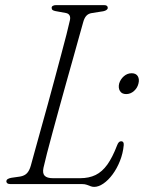

<svg xmlns="http://www.w3.org/2000/svg" viewBox="-20 -720 563 751"><path d="M301 0H21Q12.5 0 8.5 -3.2Q4.5 -6.5 5 -11.5Q5.5 -17 10.8 -20Q16 -23 24 -24.5L59 -29.5Q76 -32.5 85.5 -42.5Q95 -52.5 100.5 -72Q107 -95.5 117.2 -132.8Q127.5 -170 140.2 -215.8Q153 -261.5 166.8 -311.5Q180.5 -361.5 193.8 -411Q207 -460.5 219 -505.2Q231 -550 240 -585Q249 -620 253.5 -641Q256 -652.5 252 -659.8Q248 -667 238.5 -669L197.5 -676.5Q189.5 -678 185.8 -680.8Q182 -683.5 182 -689.5Q182 -694.5 186.8 -697.2Q191.5 -700 199.5 -700H387Q394.5 -700 398 -697.2Q401.5 -694.5 401.5 -689.5Q401.5 -684.5 396.5 -681Q391.5 -677.5 384 -676L339.5 -669Q326 -667 318 -658.5Q310 -650 305.5 -633.5Q299.5 -612.5 289.5 -576.5Q279.5 -540.5 266.8 -495Q254 -449.5 239.8 -399Q225.5 -348.5 211.8 -298Q198 -247.5 185.5 -201.8Q173 -156 163.8 -120.2Q154.5 -84.5 150 -63.5Q145.5 -42 154.8 -32.5Q164 -23 187 -23H293.5Q328 -23 353.8 -35.5Q379.5 -48 399.8 -76.2Q420 -104.5 438 -151.5Q441 -159.5 444.8 -163.5Q448.5 -167.5 454 -167.5Q459.5 -167.5 462 -163.8Q464.5 -160 464 -152.5Q461 -120 449.2 -90.5Q437.5 -61 420.5 -38Q403.5 -15 384.5 -2Q365.5 11 348.5 11Q340.5 11 333.8 8.2Q327 5.5 319.5 2.8Q312 0 301 0ZM473.5 -352Q456.5 -352 449.2 -364Q442 -376 446 -393Q451 -410 464.5 -421.8Q478 -433.5 495 -433.5Q512 -433.5 519 -421.8Q526 -410 521.5 -393Q517.5 -376 504 -364Q490.5 -352 473.5 -352Z"/></svg>

Font: Fraunces 72pt Soft Wonky ExtraLight
Style: Italic
Weight: 250
Italic angle: -16°
Version: Version 1.000;[b76b70a41]